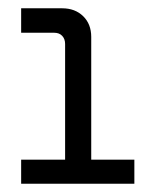

<svg xmlns="http://www.w3.org/2000/svg" viewBox="-20 -720 355 463"><path d="M137 -300V-614Q137 -626 130 -633.5Q123 -641 111 -641H31V-700H130Q161 -700 180.5 -681Q200 -662 200 -631V-300ZM31 -277V-335H304V-277Z"/></svg>

Font: SUSE Thin
Style: Regular
Weight: 400
Version: Version 1.000